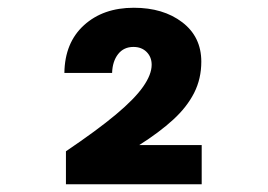

<svg xmlns="http://www.w3.org/2000/svg" viewBox="-20 -776 690 495"><path d="M150 -301V-386Q230 -440 278.5 -480.5Q327 -521 349 -552.5Q371 -584 371 -609Q371 -629 358 -642Q345 -655 324 -655Q299 -655 284.5 -636.5Q270 -618 269 -588H146Q147 -666 196.5 -711Q246 -756 325 -756Q401 -756 450 -718.5Q499 -681 499 -617Q499 -573 480.5 -536.5Q462 -500 426.5 -467.5Q391 -435 339 -402H500V-301Z"/></svg>

Font: Azeret Mono Thin
Style: Bold
Weight: 700
Version: Version 1.002